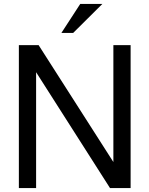

<svg xmlns="http://www.w3.org/2000/svg" viewBox="-20 -959 762 979"><path d="M646 -729V0H541L164.1 -590.8V0H76.2V-729H176.8L558.1 -132.8V-729ZM389.2 -939H502L353 -791H293Z"/></svg>

Font: SolaimanLipiNormal
Style: Normal
Weight: 400
Designer: Solaiman Karim
Version: Version 1.6.1 ; ttfautohint (v1.5.65-e2d9)